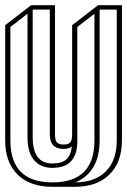

<svg xmlns="http://www.w3.org/2000/svg" viewBox="-20 -720 490 740"><path d="M182 0Q96 0 48 -47Q0 -94 0 -179V-623L100 -700H192V-203Q192 -179 199.5 -171Q207 -163 225 -163Q243 -163 250.5 -171Q258 -179 258 -203V-623L358 -700H450V-180Q450 -95 402 -47.5Q354 0 268 0H183ZM182 -73Q137 -73 111.5 -102.5Q86 -132 86 -191V-667L20 -616V-179Q20 -17 182 -17Q344 -17 344 -179V-667L278 -616V-176Q278 -73 182 -73ZM172 -202V-683H106V-191Q106 -90 182 -90Q218 -90 235.5 -105.5Q253 -121 257 -156Q247 -146 225 -146Q172 -146 172 -202ZM430 -180V-683H365L364 -682V-179Q364 -57 271 -17Q347 -18 388.5 -60Q430 -102 430 -180Z"/></svg>

Font: Imposible
Style: Regular
Weight: 400
Designer: Rodrigo Fuenzalida
Foundry: fragTYPE
Version: Version 1.000